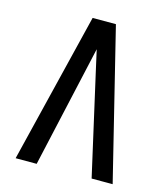

<svg xmlns="http://www.w3.org/2000/svg" viewBox="-110 -822 796 908"><g transform="rotate(15 288.0 -367.5)"><path d="M51 0H154L264 -490Q270 -517 276 -543.5Q282 -570 288 -597Q294 -570 300 -543.5Q306 -517 312 -490L423 0H526L345 -735H231Z"/></g></svg>

Font: Iosevka Sparkle Medium
Style: Regular
Weight: 500
Designer: Belleve Invis
Foundry: Belleve Invis
Version: Version 4.5.0; ttfautohint (v1.8.3)